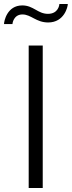

<svg xmlns="http://www.w3.org/2000/svg" viewBox="-54 -937 358 957"><path d="M159 0V-710H89V0ZM186 -825C267 -825 284 -904 284 -917H242C242 -913 237 -868 185 -868C134 -868 113 -910 57 -910C-19 -910 -34 -831 -34 -817H8C8 -821 14 -865 58 -865C101 -865 126 -825 186 -825Z"/></svg>

Font: Raleway Reg
Style: Regular
Weight: 400
Designer: Matt McInerney, Pablo Impallari, Rodrigo Fuenzalida
Foundry: Matt McInerney, Pablo Impallari, Rodrigo Fuenzalida
Version: Version 3.00 July 28, 2015